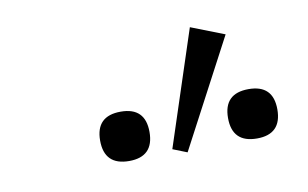

<svg xmlns="http://www.w3.org/2000/svg" viewBox="-39 -895 579 361"><g transform="rotate(-10 250.0 -714.5)"><path d="M183.6 -696.3Q230.5 -696.3 230.5 -649.4Q230.5 -602.1 183.6 -602.1Q136.2 -602.1 136.2 -649.4Q136.2 -696.3 183.6 -696.3ZM427.7 -696.3Q474.6 -696.3 474.6 -649.4Q474.6 -602.1 427.7 -602.1Q380.4 -602.1 380.4 -649.4Q380.4 -696.3 427.7 -696.3ZM339.4 -830.1 403.3 -805.2 294.4 -599.1 267.1 -609.9Z"/></g></svg>

Font: I.Ming
Style: Regular
Weight: 400
Designer: Ichiten Fonts Project
Version: Version 5.10 Mar 24, 2018